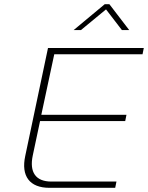

<svg xmlns="http://www.w3.org/2000/svg" viewBox="-20 -900 709 920"><path d="M210 -670 101 -153C80 -56 122 0 217 0H532L538 -30H226C151 -30 120 -75 137 -155L172 -320H580L586 -350H178L240 -640H663L669 -670ZM333 -756H368L488 -855L564 -756H599L504 -880H482Z"/></svg>

Font: LT Wave Text Thin Italic
Style: Regular
Weight: 100
Designer: Daniel Lyons
Version: Version 2.5 (Glyphs App)